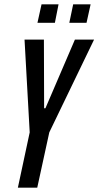

<svg xmlns="http://www.w3.org/2000/svg" viewBox="-20 -872 457 892"><path d="M63 0 118 -257 94 -688H184L185 -369H191L328 -688H417L209 -257L153 0ZM154 -766 173 -852H252L235 -766ZM302 -766 320 -852H401L382 -766Z"/></svg>

Font: Saira Ultra Condensed SemiBold
Style: Italic
Weight: 600
Width: 1
Italic angle: -12°
Designer: Hector Gatti with collaboration of the Omnibus-Type team
Foundry: Omnibus-Type
Version: Version 1.001; ttfautohint (v1.8)